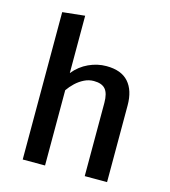

<svg xmlns="http://www.w3.org/2000/svg" viewBox="-111 -840 823 930"><g transform="rotate(15 300.0 -375.5)"><path d="M201 -751V-463.5Q233 -502.5 276 -522.2Q319 -542 364.5 -542Q439 -542 475.5 -500.8Q512 -459.5 512 -385V0H400V-367.5Q400 -415 382 -435.8Q364 -456.5 324 -456.5Q299 -456.5 276.2 -445.2Q253.5 -434 234.2 -416Q215 -398 201 -377.5V0H89V-739Z"/></g></svg>

Font: Fira Code Light Medium
Style: Regular
Weight: 500
Monospace: yes
Version: Version 5.002